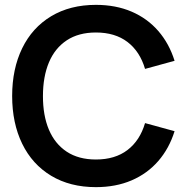

<svg xmlns="http://www.w3.org/2000/svg" viewBox="-20 -755 778 790"><path d="M30 -360Q30 -471.5 71.3 -556.4Q112.6 -641.3 190.5 -688.2Q268.4 -735 374.7 -735Q456.3 -735 521.3 -707.2Q586.3 -679.3 631.2 -627.6Q676.1 -575.9 698.3 -504.8L576.8 -471.5Q555.7 -543.2 504.5 -582.3Q453.3 -621.3 374.7 -621.3Q303.4 -621.3 254.7 -589.1Q206 -556.9 181.4 -498.4Q156.8 -439.9 156.7 -360Q156.5 -280.2 181.1 -221.7Q205.8 -163.1 254.5 -130.9Q303.3 -98.7 374.7 -98.7Q453.3 -98.7 504.5 -137.7Q555.7 -176.8 576.8 -248.5L698.3 -215.2Q676.1 -144.1 631.2 -92.4Q586.3 -40.7 521.3 -12.8Q456.3 15 374.7 15Q268.4 15 190.5 -31.8Q112.6 -78.7 71.3 -163.6Q30 -248.5 30 -360Z"/></svg>

Font: Tap Sans
Style: Regular
Weight: 400
Designer: Tap Payments
Foundry: Tap Payments
Version: Version 1.001;Glyphs 3.1.2 (3151)